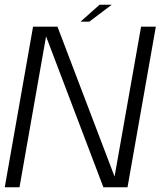

<svg xmlns="http://www.w3.org/2000/svg" viewBox="-30 -787 680 807"><path d="M-10 0H52L165.5 -645H159.5L404.5 0H506L625 -675H563L449 -30.5H457L211.5 -675H109ZM308.5 -696H345.5L439.5 -767H388.5Z"/></svg>

Font: Anybody UltraCondensed Thin Light
Style: Italic
Weight: 300
Italic angle: -10°
Version: Version 1.111